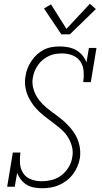

<svg xmlns="http://www.w3.org/2000/svg" viewBox="-20 -989 540 1017"><path d="M203 8Q181 8 159.5 4Q138 0 120.5 -11Q103 -22 90.5 -38Q78 -54 71 -74L58 0H18L48 -181H88Q84 -152 86 -123Q88 -94 103 -71.5Q118 -49 144.5 -39Q171 -29 200 -29Q227 -29 255 -36Q283 -43 306 -61Q329 -79 344 -104Q359 -129 363 -157Q368 -185 361.5 -211Q355 -237 341.5 -259.5Q328 -282 309 -299.5Q290 -317 269.5 -332.5Q249 -348 228.5 -363.5Q208 -379 189 -396.5Q170 -414 154.5 -435Q139 -456 128.5 -479.5Q118 -503 114 -530Q110 -557 115 -585Q118 -607 126 -627Q134 -647 146.5 -666Q159 -685 176 -700.5Q193 -716 213 -726Q233 -736 254.5 -739.5Q276 -743 297 -743Q320 -743 342.5 -738.5Q365 -734 384 -723Q403 -712 417 -695Q431 -678 438 -658L451 -735H491L461 -554H421Q425 -583 423 -611.5Q421 -640 406 -662.5Q391 -685 365 -695.5Q339 -706 310 -706Q293 -706 275 -703.5Q257 -701 240 -693Q223 -685 208 -673Q193 -661 182 -645.5Q171 -630 164 -613Q157 -596 154 -578Q149 -551 155.5 -524.5Q162 -498 175.5 -476Q189 -454 207.5 -436Q226 -418 246.5 -402.5Q267 -387 288 -371.5Q309 -356 327.5 -338.5Q346 -321 362 -300.5Q378 -280 388.5 -256.5Q399 -233 403 -206Q407 -179 403 -151Q399 -128 390 -107Q381 -86 366.5 -66.5Q352 -47 333 -32.5Q314 -18 292 -8.5Q270 1 248 4.5Q226 8 203 8ZM305 -807 213 -944 250 -966 332 -836 456 -969 488 -941 350 -807Z"/></svg>

Font: Iosevka Curly Slab XLtObl
Style: Regular
Weight: 200
Italic angle: -9°
Monospace: yes
Designer: Belleve Invis
Foundry: Belleve Invis
Version: Version 11.1.0; ttfautohint (v1.8.3)